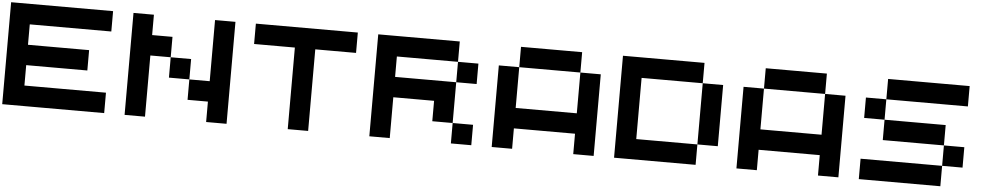

<svg xmlns="http://www.w3.org/2000/svg" viewBox="-47 -1238 9696 1876"><g transform="rotate(5 4801.0 -300.0)"><path d="M1000 -600.1H200.2V-399.9H799.8V-200.2H200.2V0H1000V200.2H0V-799.8H1000Z M2000 -799.8H2200.2V200.2H2000V0H1800.3V-200.2H2000ZM1400.4 -600.1H1600.1V-399.9H1400.4V200.2H1200.2V-799.8H1400.4ZM1600.1 -399.9H1800.3V-200.2H1600.1Z M2400.4 -799.8H3400.4V-600.1H3000.5V200.2H2800.3V-600.1H2400.4Z M4400.4 -600.1H4600.6V-399.9H4400.4ZM4600.6 200.2H4400.4V0H4600.6ZM4200.7 -200.2H3800.8V200.2H3600.6V-799.8H4400.4V-600.1H3800.8V-399.9H4400.4V0H4200.7Z M5600.6 -799.8V-600.1H5001V-799.8ZM5600.6 -600.1H5800.8V200.2H5600.6V0H5001V200.2H4800.8V-600.1H5001V-200.2H5600.6Z M6201.2 -600.1V0H6800.8V200.2H6001V-799.8H6800.8V-600.1ZM6800.8 -600.1H7001V0H6800.8Z M8001 -799.8V-600.1H7401.4V-799.8ZM8001 -600.1H8201.2V200.2H8001V0H7401.4V200.2H7201.2V-600.1H7401.4V-200.2H8001Z M9401.4 0H9201.2V-200.2H9401.4ZM8401.4 200.2V0H9201.2V200.2ZM9201.2 -200.2H8601.6V-399.9H9201.2ZM9401.4 -799.8V-600.1H8601.6V-799.8ZM8401.4 -600.1H8601.6V-399.9H8401.4Z"/></g></svg>

Font: QuinqueFive
Style: Regular
Weight: 400
Monospace: yes
Designer: GGBotNet
Foundry: GGBotNet
Version: 1.1